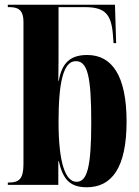

<svg xmlns="http://www.w3.org/2000/svg" viewBox="-20 -780 588 810"><path d="M346 10C452 10 514 -73 514 -267C514 -460 453 -548 348 -548C277 -548 241 -515 228 -439H226C227 -502 227 -546 227 -585V-750H336C423 -750 451 -722 457 -625L459 -598H470L465 -760H13V-750H16C52 -750 79 -743 79 -687V-88C79 -26 61 -10 18 -10H13V0H226V-100H228C245 -27 272 10 346 10ZM303 -13C255 -13 227 -96 227 -265C227 -433 247 -522 300 -522C349 -522 365 -459 365 -264C365 -72 347 -13 303 -13Z"/></svg>

Font: Noto Serif Display ExtraCondensed ExtraBold
Style: Regular
Weight: 800
Width: 2
Designer: Monotype Design Team
Foundry: Monotype Imaging Inc.
Version: Version 2.009